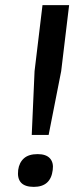

<svg xmlns="http://www.w3.org/2000/svg" viewBox="-20 -720 305 750"><path d="M146 -700H250L219 -442L170 -193H104L115 -442ZM51 -56Q55 -85 73.5 -101.5Q92 -118 127 -118Q160 -118 175 -101.5Q190 -85 186 -56Q178 10 112 10Q43 10 51 -56Z"/></svg>

Font: Haskoy SemiBold
Style: Italic
Weight: 600
Designer: Ertekin Erdin
Foundry: Ertekin Erdin
Version: Version 2.000; ttfautohint (v1.8.4.7-5d5b)